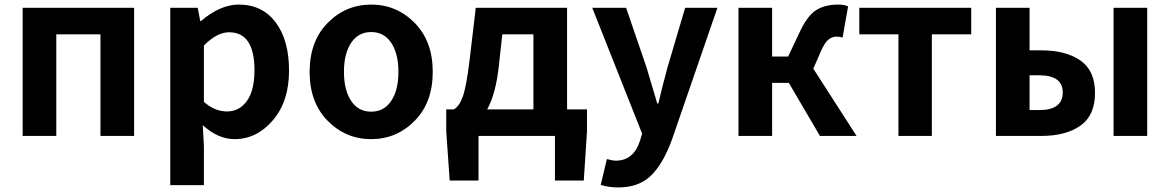

<svg xmlns="http://www.w3.org/2000/svg" viewBox="-20 -594 5112 839"><path d="M79 0V-560H566V0H419V-444H226V0Z M724 215V-560H844L855 -502H858Q943 -574 1023 -574Q1126 -574 1184.5 -496.5Q1243 -419 1243 -285Q1243 -151 1172.5 -68.5Q1102 14 1005 14Q933 14 866 -47L871 45V215ZM1092 -287Q1092 -453 981 -453Q928 -453 871 -395V-149Q918 -107 972 -107Q1026 -107 1059 -153Q1092 -199 1092 -287Z M1792 -66Q1713 14 1602 14Q1491 14 1412 -66Q1333 -146 1333 -280Q1333 -414 1412 -494Q1491 -574 1602 -574Q1713 -574 1792 -494Q1871 -414 1871 -280Q1871 -146 1792 -66ZM1514.5 -153Q1546 -106 1602 -106Q1658 -106 1689.5 -153Q1721 -200 1721 -280Q1721 -360 1689.5 -407Q1658 -454 1602 -454Q1546 -454 1514.5 -407Q1483 -360 1483 -280Q1483 -200 1514.5 -153Z M2159 -299Q2146 -184 2109 -116H2311V-444H2175ZM2071 0V195H1945L1930 -20V-116H1963Q1987 -129 2002.5 -172.5Q2018 -216 2032 -331L2059 -560H2458V-116H2545V-20L2531 195H2405V0Z M2682 225Q2640 225 2605 214L2632 101Q2655 108 2671 108Q2748 108 2776 23L2786 -10L2568 -560H2716L2805 -300Q2806 -296 2852 -142H2857Q2872 -208 2897 -300L2974 -560H3115L2916 17Q2877 123 2824 174Q2771 225 2682 225Z M3207 0V-560H3354V-347H3424L3475 -455Q3508 -525 3546 -549.5Q3584 -574 3644 -574Q3670 -574 3686 -566L3662 -430Q3650 -434 3634 -434Q3618 -434 3601.5 -422Q3585 -410 3568 -372L3534 -294L3723 0H3563L3427 -232H3354V0Z M3906 0V-444H3735V-560H4224V-444H4052V0Z M4332 0V-560H4479V-374H4530Q4638 -374 4701.5 -329.5Q4765 -285 4765 -187.5Q4765 -90 4701.5 -45Q4638 0 4530 0ZM4479 -113H4521Q4624 -113 4624 -190Q4624 -265 4521 -265H4479ZM4846 0V-560H4993V0Z"/></svg>

Font: Swei Fan Sans CJK TC
Style: Bold
Weight: 700
Version: Version 2.130